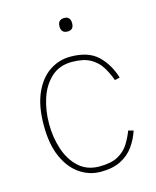

<svg xmlns="http://www.w3.org/2000/svg" viewBox="-106 -754 683 838"><g transform="rotate(-15 236.0 -335.0)"><path d="M235 -649Q235 -680 264 -680Q292 -680 292 -649Q292 -619 264 -619Q235 -619 235 -649ZM246 10Q195 10 152 -19Q109 -48 83 -105.5Q57 -163 57 -250Q57 -337 83 -395Q109 -453 152 -481.5Q195 -510 246 -510Q327 -510 369.5 -469.5Q412 -429 431 -366L408 -361Q396 -395 378 -423.5Q360 -452 329 -469Q298 -486 246 -486Q190 -486 153 -452Q116 -418 98.5 -364.5Q81 -311 81 -250Q81 -190 98.5 -136Q116 -82 153 -48Q190 -14 246 -14Q300 -14 331 -31.5Q362 -49 379 -76.5Q396 -104 407 -133L430 -127Q418 -90 395.5 -58.5Q373 -27 336.5 -8.5Q300 10 246 10Z"/></g></svg>

Font: Haskoy Thin
Style: Regular
Weight: 100
Designer: Ertekin Erdin
Foundry: Ertekin Erdin
Version: Version 2.000; ttfautohint (v1.8.4.7-5d5b)